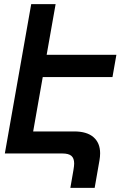

<svg xmlns="http://www.w3.org/2000/svg" viewBox="-20 -745 640 932"><path d="M321.5 167 336.5 80.5Q340 59.5 340 49Q340 23.5 326.8 11.8Q313.5 0 282 0H3.5L131.5 -725H250L206.5 -479H545L526 -371H187.5L141 -107H340Q402 -107 434 -79Q466 -51 466 -1Q466 15.5 463 32.5L439.5 167Z"/></svg>

Font: JuliaMono SemiBold
Style: Italic
Weight: 600
Italic angle: -9°
Monospace: yes
Designer: cormullion
Foundry: corm
Version: Version 0.056; ttfautohint (v1.8.4)